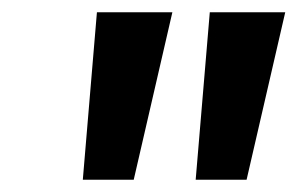

<svg xmlns="http://www.w3.org/2000/svg" viewBox="-20 -794 485 313"><path d="M198 -501H115L138 -774H261ZM382 -501H299L322 -774H445Z"/></svg>

Font: Bitter Pro
Style: Bold Italic
Weight: 700
Italic angle: -9°
Designer: Sol Matas, and Bitter project Authors
Foundry: Sol Matas
Version: Version 1.010